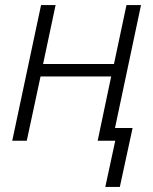

<svg xmlns="http://www.w3.org/2000/svg" viewBox="-20 -552 601 753"><path d="M393 181 432 0H363L416 -252H139L85 0H28L141 -532H198L149 -301H427L476 -532H533L431 -50H500L450 181Z"/></svg>

Font: Noto Sans Display Light
Style: Italic
Weight: 300
Italic angle: -12°
Designer: Monotype Design Team
Foundry: Monotype Imaging Inc.
Version: Version 2.003